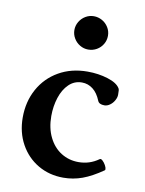

<svg xmlns="http://www.w3.org/2000/svg" viewBox="-77 -703 583 770"><g transform="rotate(10 214.5 -318.5)"><path d="M32.2 -198.7Q32.2 -263.2 60.5 -314.7Q88.9 -366.2 139.9 -395.5Q190.9 -424.8 256.8 -424.8Q301.3 -424.8 339.6 -412.8Q377.9 -400.9 390.1 -380.4Q392.1 -377.4 392.6 -371.8Q393.1 -366.2 393.1 -354.5Q393.1 -343.3 386.2 -331.1Q379.4 -318.8 368.4 -311Q357.4 -303.2 346.2 -303.2Q324.2 -303.2 318.8 -316.9Q306.6 -347.2 286.9 -362.5Q267.1 -377.9 242.2 -377.9Q211.4 -377.9 189.2 -356.4Q167 -335 155.5 -299.6Q144 -264.2 144 -224.1Q144 -174.8 162.4 -137.7Q180.7 -100.6 212.4 -80.8Q244.1 -61 283.2 -61Q328.6 -61 365.2 -87.4Q369.6 -90.8 376.7 -84.5Q383.8 -78.1 389.4 -68.1Q395 -58.1 395 -51.8Q395 -48.3 393.1 -46.9Q348.6 -16.1 311.3 -2.4Q273.9 11.2 233.9 11.2Q176.8 11.2 130.9 -15.6Q85 -42.5 58.6 -90.3Q32.2 -138.2 32.2 -198.7ZM175.3 -580.1Q175.3 -598.1 184.6 -613.8Q193.8 -629.4 209.5 -638.7Q225.1 -647.9 243.2 -647.9Q260.7 -647.9 276.6 -639.2Q292.5 -630.4 302.2 -614.7Q312 -599.1 312 -580.1Q312 -561.5 302.7 -545.9Q293.5 -530.3 277.6 -521.2Q261.7 -512.2 243.2 -512.2Q225.1 -512.2 209.5 -521.5Q193.8 -530.8 184.6 -546.4Q175.3 -562 175.3 -580.1Z"/></g></svg>

Font: JuniusX
Style: Bold
Weight: 700
Designer: Peter S. Baker
Foundry: Briery Creek Software
Version: Version 1.004